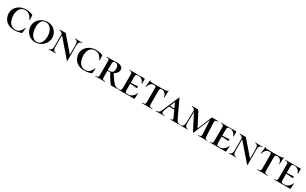

<svg xmlns="http://www.w3.org/2000/svg" viewBox="307 -2215 6286 3947"><g transform="rotate(30 3450.0 -241.5)"><path d="M461 -451Q468 -448 470 -444.5Q472 -441 472 -434L479 -331Q479 -328 473.5 -327Q468 -326 467 -330Q436 -396 394 -428Q352 -460 294 -460Q220 -460 177.5 -402Q135 -344 135 -251Q135 -189 154.5 -133Q174 -77 215.5 -42Q257 -7 318 -7Q373 -7 410.5 -39Q448 -71 477 -140Q478 -144 483 -143Q488 -142 488 -139L478 -33Q477 -25 475 -22Q473 -19 464 -15Q387 12 304 12Q209 12 148 -26Q87 -64 59.5 -121Q32 -178 32 -236Q32 -304 68.5 -360Q105 -416 168.5 -448Q232 -480 309 -480Q346 -480 389.5 -472Q433 -464 461 -451Z M555 -233Q555 -310 595 -366Q635 -422 697 -451Q759 -480 823 -480Q894 -480 948 -445.5Q1002 -411 1031.5 -356Q1061 -301 1061 -240Q1061 -173 1026 -115Q991 -57 930.5 -22.5Q870 12 798 12Q727 12 671.5 -21.5Q616 -55 585.5 -111Q555 -167 555 -233ZM963 -217Q963 -284 942 -338Q921 -392 881.5 -424Q842 -456 789 -456Q723 -456 688.5 -406.5Q654 -357 654 -262Q654 -191 675.5 -133.5Q697 -76 735 -43Q773 -10 822 -10Q886 -10 924.5 -65Q963 -120 963 -217Z M1188 -446 1208 -443V-121Q1208 -64 1225.5 -38Q1243 -12 1281 -12Q1283 -12 1283 -6Q1283 0 1281 0Q1257 0 1244 -1L1199 -2L1153 -1Q1139 0 1114 0Q1112 0 1112 -6Q1112 -12 1114 -12Q1153 -12 1170.5 -38Q1188 -64 1188 -121ZM1555 13 1210 -386Q1176 -424 1153 -440Q1130 -456 1108 -456Q1106 -456 1106 -462Q1106 -468 1108 -468L1164 -467Q1173 -467 1187 -467.5Q1201 -468 1243 -468Q1251 -468 1256 -463Q1261 -458 1271 -445L1294 -416L1557 -112L1567 11Q1567 13 1562 14Q1557 15 1555 13ZM1567 11 1547 -20V-347Q1547 -404 1530 -430Q1513 -456 1475 -456Q1472 -456 1472 -462Q1472 -468 1475 -468L1512 -467Q1540 -465 1557 -465Q1574 -465 1604 -467L1642 -468Q1645 -468 1645 -462Q1645 -456 1642 -456Q1603 -456 1585 -430Q1567 -404 1567 -347Z M2120 -451Q2127 -448 2129 -444.5Q2131 -441 2131 -434L2138 -331Q2138 -328 2132.5 -327Q2127 -326 2126 -330Q2095 -396 2053 -428Q2011 -460 1953 -460Q1879 -460 1836.5 -402Q1794 -344 1794 -251Q1794 -189 1813.5 -133Q1833 -77 1874.5 -42Q1916 -7 1977 -7Q2032 -7 2069.5 -39Q2107 -71 2136 -140Q2137 -144 2142 -143Q2147 -142 2147 -139L2137 -33Q2136 -25 2134 -22Q2132 -19 2123 -15Q2046 12 1963 12Q1868 12 1807 -26Q1746 -64 1718.5 -121Q1691 -178 1691 -236Q1691 -304 1727.5 -360Q1764 -416 1827.5 -448Q1891 -480 1968 -480Q2005 -480 2048.5 -472Q2092 -464 2120 -451Z M2447 0Q2418 0 2401 -1L2335 -2L2273 -1Q2255 0 2224 0Q2222 0 2222 -6Q2222 -12 2224 -12Q2254 -12 2268 -17Q2282 -22 2287 -36.5Q2292 -51 2292 -81V-387Q2292 -417 2287 -431Q2282 -445 2268 -450.5Q2254 -456 2225 -456Q2223 -456 2223 -462Q2223 -468 2225 -468L2274 -467Q2312 -465 2335 -465Q2354 -465 2370 -466Q2386 -467 2398 -468Q2431 -471 2458 -471Q2532 -471 2570.5 -446Q2609 -421 2609 -374Q2609 -333 2582 -298Q2555 -263 2508 -242.5Q2461 -222 2405 -222Q2373 -222 2350 -226L2349 -247Q2374 -240 2412 -240Q2471 -240 2494 -267Q2517 -294 2517 -347Q2517 -453 2434 -453Q2401 -453 2391 -439.5Q2381 -426 2381 -385V-81Q2381 -50 2385.5 -36Q2390 -22 2403.5 -17Q2417 -12 2447 -12Q2449 -12 2449 -6Q2449 0 2447 0ZM2750 0H2602Q2586 0 2543.5 -62.5Q2501 -125 2444 -232L2514 -253Q2570 -159 2609.5 -107.5Q2649 -56 2681.5 -34Q2714 -12 2750 -12Q2753 -12 2753 -6Q2753 0 2750 0Z M2766 -12Q2796 -12 2810 -17Q2824 -22 2829 -36.5Q2834 -51 2834 -81V-387Q2834 -417 2829 -431Q2824 -445 2810 -450.5Q2796 -456 2766 -456Q2764 -456 2764 -462Q2764 -468 2766 -468H3120Q3130 -468 3130 -460L3131 -398Q3132 -379 3132 -350Q3132 -347 3126.5 -347Q3121 -347 3120 -350Q3106 -395 3070.5 -425Q3035 -455 2994 -455H2980Q2953 -455 2941 -449.5Q2929 -444 2924.5 -430Q2920 -416 2920 -386V-85Q2920 -55 2924.5 -41Q2929 -27 2941 -21.5Q2953 -16 2980 -16H3004Q3049 -16 3090 -49.5Q3131 -83 3149 -133Q3150 -136 3155 -136Q3160 -136 3160 -133Q3153 -61 3153 -15Q3153 -7 3150 -3.5Q3147 0 3138 0H2766Q2764 0 2764 -6Q2764 -12 2766 -12ZM2882 -227V-250Q2990 -250 3032.5 -255.5Q3075 -261 3080 -261Q3083 -261 3084.5 -254Q3086 -247 3086 -239Q3086 -230 3084.5 -222Q3083 -214 3080 -214Q3075 -214 3032.5 -220.5Q2990 -227 2882 -227Z M3234 -332Q3233 -329 3228 -329Q3223 -329 3223 -332Q3227 -363 3231.5 -413.5Q3236 -464 3236 -490Q3236 -495 3241.5 -495Q3247 -495 3247 -490Q3247 -477 3262 -473.5Q3277 -470 3300 -470Q3386 -468 3451 -468L3538 -469Q3555 -470 3584 -470Q3622 -470 3641 -474.5Q3660 -479 3665 -494Q3666 -497 3671.5 -497Q3677 -497 3677 -494Q3677 -488 3675 -464Q3674 -439 3672 -401.5Q3670 -364 3669 -332Q3669 -329 3663 -329Q3657 -329 3657 -332Q3652 -386 3621.5 -418Q3591 -450 3546 -450Q3515 -450 3505 -437Q3495 -424 3495 -387V-81Q3495 -50 3500.5 -36Q3506 -22 3522 -17Q3538 -12 3573 -12Q3576 -12 3576 -6Q3576 0 3573 0Q3541 0 3522 -1L3449 -2L3379 -1Q3360 0 3326 0Q3324 0 3324 -6Q3324 -12 3326 -12Q3361 -12 3377.5 -17Q3394 -22 3400 -36.5Q3406 -51 3406 -81V-389Q3406 -416 3402.5 -428Q3399 -440 3389 -445Q3379 -450 3357 -450Q3268 -450 3234 -332Z M3846 -242H4029L4036 -219H3831ZM4220 0Q4200 0 4158 -2Q4116 -4 4098 -4Q4081 -4 4049 -2Q4017 0 4003 0Q3999 0 3999 -6Q3999 -12 4003 -12Q4027 -12 4037.5 -18Q4048 -24 4048 -37Q4048 -51 4033 -84L3898 -376L3935 -434L3806 -123Q3789 -81 3789 -59Q3789 -34 3806.5 -23Q3824 -12 3860 -12Q3865 -12 3865 -6Q3865 0 3860 0Q3846 0 3820 -2Q3792 -4 3768 -4Q3743 -4 3709 -2Q3679 0 3660 0Q3655 0 3655 -6Q3655 -12 3660 -12Q3691 -12 3710 -21Q3729 -30 3745 -54.5Q3761 -79 3783 -132L3931 -483Q3933 -487 3937 -487Q3941 -487 3942 -483L4103 -137Q4128 -83 4144.5 -57Q4161 -31 4177.5 -21.5Q4194 -12 4220 -12Q4224 -12 4224 -6Q4224 0 4220 0Z M4327 -446 4347 -443 4340 -121Q4339 -64 4356.5 -38Q4374 -12 4412 -12Q4415 -12 4415 -6Q4415 0 4412 0Q4389 0 4376 -1L4330 -2L4284 -1Q4271 0 4245 0Q4243 0 4243 -6Q4243 -12 4245 -12Q4284 -12 4301.5 -38Q4319 -64 4320 -121ZM4876 0Q4849 0 4833 -1L4773 -2L4705 -1Q4688 0 4658 0Q4656 0 4656 -6Q4656 -12 4658 -12Q4690 -12 4705 -17.5Q4720 -23 4725 -37Q4730 -51 4728 -81L4711 -426L4736 -456L4551 -7Q4549 -3 4544 -3Q4538 -3 4536 -7L4342 -385Q4321 -426 4298 -441Q4275 -456 4250 -456Q4247 -456 4247 -462Q4247 -468 4250 -468L4323 -467L4380 -468Q4393 -468 4401.5 -458.5Q4410 -449 4427 -416L4583 -113L4543 -35L4711 -443Q4715 -454 4723.5 -461Q4732 -468 4741 -468L4800 -467L4873 -468Q4875 -468 4875 -462Q4875 -456 4873 -456Q4833 -456 4816.5 -442.5Q4800 -429 4802 -389L4818 -81Q4820 -50 4824 -36Q4828 -22 4839.5 -17Q4851 -12 4876 -12Q4878 -12 4878 -6Q4878 0 4876 0Z M4938 -12Q4968 -12 4982 -17Q4996 -22 5001 -36.5Q5006 -51 5006 -81V-387Q5006 -417 5001 -431Q4996 -445 4982 -450.5Q4968 -456 4938 -456Q4936 -456 4936 -462Q4936 -468 4938 -468H5292Q5302 -468 5302 -460L5303 -398Q5304 -379 5304 -350Q5304 -347 5298.5 -347Q5293 -347 5292 -350Q5278 -395 5242.5 -425Q5207 -455 5166 -455H5152Q5125 -455 5113 -449.5Q5101 -444 5096.5 -430Q5092 -416 5092 -386V-85Q5092 -55 5096.5 -41Q5101 -27 5113 -21.5Q5125 -16 5152 -16H5176Q5221 -16 5262 -49.5Q5303 -83 5321 -133Q5322 -136 5327 -136Q5332 -136 5332 -133Q5325 -61 5325 -15Q5325 -7 5322 -3.5Q5319 0 5310 0H4938Q4936 0 4936 -6Q4936 -12 4938 -12ZM5054 -227V-250Q5162 -250 5204.5 -255.5Q5247 -261 5252 -261Q5255 -261 5256.5 -254Q5258 -247 5258 -239Q5258 -230 5256.5 -222Q5255 -214 5252 -214Q5247 -214 5204.5 -220.5Q5162 -227 5054 -227Z M5465 -446 5485 -443V-121Q5485 -64 5502.5 -38Q5520 -12 5558 -12Q5560 -12 5560 -6Q5560 0 5558 0Q5534 0 5521 -1L5476 -2L5430 -1Q5416 0 5391 0Q5389 0 5389 -6Q5389 -12 5391 -12Q5430 -12 5447.5 -38Q5465 -64 5465 -121ZM5832 13 5487 -386Q5453 -424 5430 -440Q5407 -456 5385 -456Q5383 -456 5383 -462Q5383 -468 5385 -468L5441 -467Q5450 -467 5464 -467.5Q5478 -468 5520 -468Q5528 -468 5533 -463Q5538 -458 5548 -445L5571 -416L5834 -112L5844 11Q5844 13 5839 14Q5834 15 5832 13ZM5844 11 5824 -20V-347Q5824 -404 5807 -430Q5790 -456 5752 -456Q5749 -456 5749 -462Q5749 -468 5752 -468L5789 -467Q5817 -465 5834 -465Q5851 -465 5881 -467L5919 -468Q5922 -468 5922 -462Q5922 -456 5919 -456Q5880 -456 5862 -430Q5844 -404 5844 -347Z M5972 -332Q5971 -329 5966 -329Q5961 -329 5961 -332Q5965 -363 5969.5 -413.5Q5974 -464 5974 -490Q5974 -495 5979.5 -495Q5985 -495 5985 -490Q5985 -477 6000 -473.5Q6015 -470 6038 -470Q6124 -468 6189 -468L6276 -469Q6293 -470 6322 -470Q6360 -470 6379 -474.5Q6398 -479 6403 -494Q6404 -497 6409.5 -497Q6415 -497 6415 -494Q6415 -488 6413 -464Q6412 -439 6410 -401.5Q6408 -364 6407 -332Q6407 -329 6401 -329Q6395 -329 6395 -332Q6390 -386 6359.5 -418Q6329 -450 6284 -450Q6253 -450 6243 -437Q6233 -424 6233 -387V-81Q6233 -50 6238.5 -36Q6244 -22 6260 -17Q6276 -12 6311 -12Q6314 -12 6314 -6Q6314 0 6311 0Q6279 0 6260 -1L6187 -2L6117 -1Q6098 0 6064 0Q6062 0 6062 -6Q6062 -12 6064 -12Q6099 -12 6115.5 -17Q6132 -22 6138 -36.5Q6144 -51 6144 -81V-389Q6144 -416 6140.5 -428Q6137 -440 6127 -445Q6117 -450 6095 -450Q6006 -450 5972 -332Z M6468 -12Q6498 -12 6512 -17Q6526 -22 6531 -36.5Q6536 -51 6536 -81V-387Q6536 -417 6531 -431Q6526 -445 6512 -450.5Q6498 -456 6468 -456Q6466 -456 6466 -462Q6466 -468 6468 -468H6822Q6832 -468 6832 -460L6833 -398Q6834 -379 6834 -350Q6834 -347 6828.5 -347Q6823 -347 6822 -350Q6808 -395 6772.5 -425Q6737 -455 6696 -455H6682Q6655 -455 6643 -449.5Q6631 -444 6626.5 -430Q6622 -416 6622 -386V-85Q6622 -55 6626.5 -41Q6631 -27 6643 -21.5Q6655 -16 6682 -16H6706Q6751 -16 6792 -49.5Q6833 -83 6851 -133Q6852 -136 6857 -136Q6862 -136 6862 -133Q6855 -61 6855 -15Q6855 -7 6852 -3.5Q6849 0 6840 0H6468Q6466 0 6466 -6Q6466 -12 6468 -12ZM6584 -227V-250Q6692 -250 6734.5 -255.5Q6777 -261 6782 -261Q6785 -261 6786.5 -254Q6788 -247 6788 -239Q6788 -230 6786.5 -222Q6785 -214 6782 -214Q6777 -214 6734.5 -220.5Q6692 -227 6584 -227Z"/></g></svg>

Font: Cormorant SC SemiBold
Style: Regular
Weight: 600
Designer: Christian Thalmann (Catharsis Fonts)
Foundry: Catharsis Fonts
Version: Version 4.000